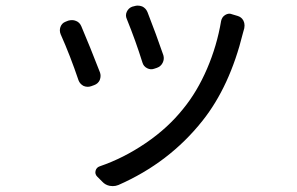

<svg xmlns="http://www.w3.org/2000/svg" viewBox="-20 -586 1040 672"><path d="M423.8 -519.5Q418 -532.2 423.8 -544.9Q429.7 -557.6 442.4 -562.5L450.2 -564.5Q456.1 -566.4 461.9 -566.4Q469.7 -566.4 477.5 -563.5Q490.2 -557.6 496.1 -543.9Q527.3 -463.9 551.8 -392.6Q555.7 -378.9 549.3 -366.2Q543 -353.5 529.3 -348.6L520.5 -345.7Q507.8 -340.8 495.1 -347.2Q482.4 -353.5 478.5 -367.2Q455.1 -442.4 423.8 -519.5ZM753.9 -512.7Q756.8 -526.4 767.6 -533.2Q775.4 -538.1 783.2 -538.1Q787.1 -538.1 792 -536.1L811.5 -530.3Q825.2 -526.4 832 -513.7Q835.9 -505.9 835.9 -497.1Q835.9 -492.2 835 -487.3Q831.1 -474.6 830.1 -469.7Q784.2 -283.2 688.5 -163.1Q572.3 -16.6 394.5 61.5Q384.8 65.4 375 65.4Q369.1 65.4 364.3 64.5Q348.6 61.5 337.9 49.8L320.3 32.2Q311.5 23.4 314.5 11.7Q317.4 0 329.1 -3.9Q412.1 -32.2 489.7 -85Q567.4 -137.7 621.1 -205.1Q669.9 -264.6 704.6 -345.2Q739.3 -425.8 753.9 -512.7ZM192.4 -465.8Q189.5 -472.7 189.5 -479.5Q189.5 -485.4 191.4 -491.2Q196.3 -504.9 209 -509.8L218.8 -513.7Q225.6 -515.6 232.4 -515.6Q239.3 -515.6 246.1 -512.7Q258.8 -507.8 264.6 -494.1Q294.9 -422.9 330.1 -332Q332 -326.2 332 -320.3Q332 -313.5 329.1 -305.7Q323.2 -293 309.6 -288.1L298.8 -284.2Q293 -282.2 287.1 -282.2Q279.3 -282.2 272.5 -285.2Q259.8 -292 254.9 -304.7Q225.6 -391.6 192.4 -465.8Z"/></svg>

Font: Gen Jyuu GothicL Regular
Style: Regular
Weight: 400
Designer: [Source Han Sans]
Ryoko NISHIZUKA  (kana & ideographs); Paul D. Hunt (Latin, Greek & Cyrillic); Wenlong ZHANG  (bopomofo
Version: Version 1.002.20150607